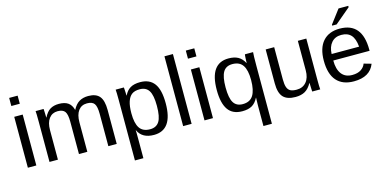

<svg xmlns="http://www.w3.org/2000/svg" viewBox="-83 -1226 3890 1925"><g transform="rotate(-15 1862.0 -264.0)"><path d="M66.9 -640.6V-724.6H154.8V-640.6ZM66.9 0V-528.3H154.8V0Z M597.2 0V-335Q597.2 -411.6 576.2 -440.9Q555.2 -470.2 500.5 -470.2Q444.3 -470.2 411.6 -427.2Q378.9 -384.3 378.9 -306.2V0H291.5V-415.5Q291.5 -507.8 288.6 -528.3H371.6Q372.1 -525.9 372.6 -515.1Q373 -504.4 373.8 -490.5Q374.5 -476.6 375.5 -438H377Q405.3 -494.1 441.9 -516.1Q478.5 -538.1 531.2 -538.1Q591.3 -538.1 626.2 -514.2Q661.1 -490.2 674.8 -438H676.3Q703.6 -491.2 742.4 -514.6Q781.2 -538.1 836.4 -538.1Q916.5 -538.1 952.9 -494.6Q989.3 -451.2 989.3 -352.1V0H902.3V-335Q902.3 -411.6 881.3 -440.9Q860.4 -470.2 805.7 -470.2Q748 -470.2 716.1 -427.5Q684.1 -384.8 684.1 -306.2V0Z M1569.3 -266.6Q1569.3 9.8 1375 9.8Q1252.9 9.8 1210.9 -82H1208.5Q1210.4 -78.1 1210.4 1V207.5H1122.6V-420.4Q1122.6 -502 1119.6 -528.3H1204.6Q1205.1 -526.4 1206.1 -514.4Q1207 -502.4 1208.3 -477.5Q1209.5 -452.6 1209.5 -443.4H1211.4Q1234.9 -492.2 1273.4 -514.9Q1312 -537.6 1375 -537.6Q1472.7 -537.6 1521 -472.2Q1569.3 -406.7 1569.3 -266.6ZM1477.1 -264.6Q1477.1 -375 1447.3 -422.4Q1417.5 -469.7 1352.5 -469.7Q1300.3 -469.7 1270.8 -447.8Q1241.2 -425.8 1225.8 -379.2Q1210.4 -332.5 1210.4 -257.8Q1210.4 -153.8 1243.7 -104.5Q1276.9 -55.2 1351.6 -55.2Q1417 -55.2 1447 -103.3Q1477.1 -151.4 1477.1 -264.6Z M1678.7 0V-724.6H1766.6V0Z M1900.4 -640.6V-724.6H1988.3V-640.6ZM1900.4 0V-528.3H1988.3V0Z M2292 9.8Q2191.4 9.8 2144.5 -58.1Q2097.7 -126 2097.7 -261.7Q2097.7 -538.1 2292 -538.1Q2352.1 -538.1 2391.1 -516.8Q2430.2 -495.6 2456.5 -446.3H2457.5Q2457.5 -460.9 2459.5 -496.8Q2461.4 -532.7 2463.4 -535.2H2547.9Q2544.4 -506.3 2544.4 -391.1V207.5H2456.5V-6.8L2458.5 -86.9H2457.5Q2431.2 -34.7 2392.6 -12.5Q2354 9.8 2292 9.8ZM2456.5 -270.5Q2456.5 -373.5 2422.9 -423.3Q2389.2 -473.1 2315.4 -473.1Q2248.5 -473.1 2219.2 -423.3Q2189.9 -373.5 2189.9 -264.6Q2189.9 -153.8 2219.5 -106Q2249 -58.1 2314.5 -58.1Q2389.2 -58.1 2422.9 -111.3Q2456.5 -164.6 2456.5 -270.5Z M2765.1 -528.3V-193.4Q2765.1 -141.1 2775.4 -112.3Q2785.6 -83.5 2808.1 -70.8Q2830.6 -58.1 2874 -58.1Q2937.5 -58.1 2974.1 -101.6Q3010.7 -145 3010.7 -222.2V-528.3H3098.6V-112.8Q3098.6 -20.5 3101.6 0H3018.6Q3018.1 -2.4 3017.6 -13.2Q3017.1 -23.9 3016.4 -37.8Q3015.6 -51.8 3014.6 -90.3H3013.2Q2982.9 -35.6 2943.1 -12.9Q2903.3 9.8 2844.2 9.8Q2757.3 9.8 2717 -33.4Q2676.8 -76.7 2676.8 -176.3V-528.3Z M3302.7 -245.6Q3302.7 -154.8 3340.3 -105.5Q3377.9 -56.2 3450.2 -56.2Q3507.3 -56.2 3541.7 -79.1Q3576.2 -102.1 3588.4 -137.2L3665.5 -115.2Q3618.2 9.8 3450.2 9.8Q3333 9.8 3271.7 -60.1Q3210.4 -129.9 3210.4 -267.6Q3210.4 -398.4 3271.7 -468.3Q3333 -538.1 3446.8 -538.1Q3679.7 -538.1 3679.7 -257.3V-245.6ZM3588.9 -313Q3581.5 -396.5 3546.4 -434.8Q3511.2 -473.1 3445.3 -473.1Q3381.3 -473.1 3344 -430.4Q3306.6 -387.7 3303.7 -313ZM3382.8 -586.4V-596.2L3488.8 -736.3H3589.8V-722.2L3428.7 -586.4Z"/></g></svg>

Font: Liberation Sans
Style: Regular
Weight: 400
Designer: Steve Matteson
Foundry: Ascender Corporation
Version: Version 2.00.1